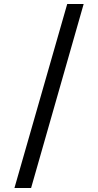

<svg xmlns="http://www.w3.org/2000/svg" viewBox="-20 -812 489 957"><path d="M315 -792H397L135 125H52Z"/></svg>

Font: lsinhala85
Style: Book
Weight: 400
Designer: Jelle Bosma - Monotype Design Team
Foundry: Monotype Imaging Inc.
Version: Version 2.003